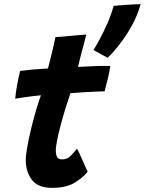

<svg xmlns="http://www.w3.org/2000/svg" viewBox="-20 -883 699 927"><path d="M403 -54Q382 -26.5 341 -1.2Q300 24 231 24Q163.5 24 134 -14.8Q104.5 -53.5 104.5 -110Q104.5 -134 111.8 -174.5Q119 -215 130.2 -261.5Q141.5 -308 154.2 -351Q167 -394 177.5 -423Q137 -419 102 -414Q67 -409 53.5 -406.5Q56 -434.5 61 -463.5Q66 -492.5 70.8 -514Q75.5 -535.5 77 -540.5Q107 -544.5 140.8 -547.5Q174.5 -550.5 211.5 -552.5Q222.5 -593 232.5 -636Q237 -654.5 241.2 -673.2Q245.5 -692 247.5 -703.5L396.5 -716.5Q395.5 -711.5 389.2 -687Q383 -662.5 374.5 -631.5Q370.5 -616 365.8 -597.8Q361 -579.5 356.5 -560Q373 -560.5 395.5 -561.8Q418 -563 431 -563.5Q463 -565 485 -564.8Q507 -564.5 512.5 -564.5Q509.5 -540.5 501 -505Q492.5 -469.5 485 -442Q480.5 -442 452.5 -441Q424.5 -440 397.5 -438.5Q379.5 -437.5 358.2 -436Q337 -434.5 320 -433Q310 -404.5 297.8 -365Q285.5 -325.5 274.5 -284.8Q263.5 -244 256.5 -209.5Q249.5 -175 249.5 -156Q249.5 -136 255.5 -124.8Q261.5 -113.5 280.5 -113.5Q304.5 -113.5 322.5 -131.8Q340.5 -150 352 -165.5Q355 -161 362.2 -145Q369.5 -129 378.2 -109.5Q387 -90 394 -74Q401 -58 403 -54ZM659 -863Q646 -816 623.8 -773.2Q601.5 -730.5 576.8 -695.5Q552 -660.5 531 -636.8Q510 -613 500 -604.5Q493.5 -607.5 478.2 -615.5Q463 -623.5 449 -631.5Q435 -639.5 431.5 -641.5Q442.5 -659 461 -693Q479.5 -727 498.2 -769.5Q517 -812 528.5 -854.5Q534.5 -855.5 551.5 -856.8Q568.5 -858 589.8 -859.5Q611 -861 630 -862Q649 -863 659 -863Z"/></svg>

Font: Grandstander
Style: Bold Italic
Weight: 700
Italic angle: -15°
Designer: Tyler Finck
Foundry: Etcetera Type Co
Version: Version 1.200; ttfautohint (v1.8.3)